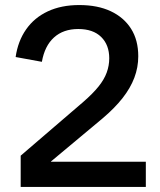

<svg xmlns="http://www.w3.org/2000/svg" viewBox="-20 -741 636 761"><path d="M62 0V-124L310 -337Q348 -370 370.5 -398Q393 -426 403 -453.5Q413 -481 413 -510Q413 -563 381 -594.5Q349 -626 290 -626Q231 -626 194 -592.5Q157 -559 146 -496L42 -515Q51 -578 83.5 -624.5Q116 -671 169.5 -696Q223 -721 294 -721Q367 -721 419 -696.5Q471 -672 499.5 -627Q528 -582 528 -518Q528 -474 512.5 -433Q497 -392 466 -352.5Q435 -313 388 -273L182 -101V-100H558V0Z"/></svg>

Font: TikTok Sans 24pt Medium
Style: Regular
Weight: 500
Version: Version 4.000